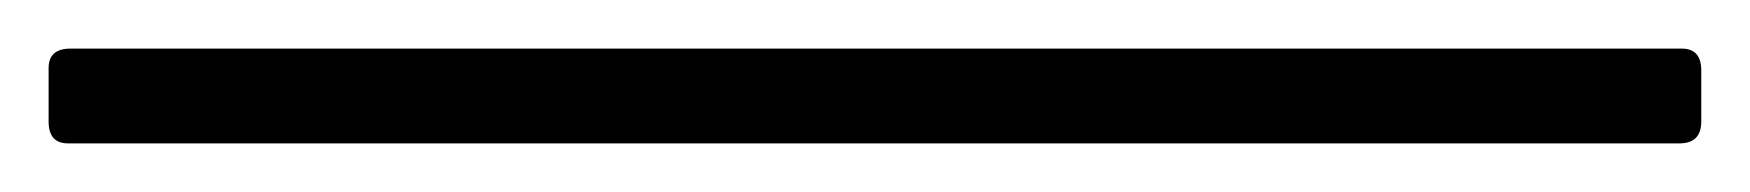

<svg xmlns="http://www.w3.org/2000/svg" viewBox="-25 61 720 79"><path d="M3 120Q-5 120 -5 111V89Q-5 81 4 81H667Q675 81 675 90V111Q675 120 666 120Z"/></svg>

Font: Hahmlet Light
Style: Regular
Weight: 300
Designer: Minjoo Ham & Mark Frömberg
Foundry: hypertype
Version: Version 1.002